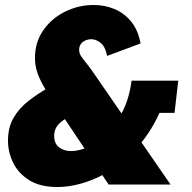

<svg xmlns="http://www.w3.org/2000/svg" viewBox="-20 -739 768 769"><path d="M210 10Q141 10 97.5 -17Q54 -44 33 -86.5Q12 -129 12 -176Q12 -229 34.5 -267.5Q57 -306 95 -335.5Q133 -365 179 -391Q225 -417 273 -444L355 -318Q293 -292 258.5 -273Q224 -254 210.5 -236.5Q197 -219 197 -195Q197 -164 216.5 -149Q236 -134 264 -134Q299 -134 337.5 -152Q376 -170 411 -206Q446 -242 472 -294.5Q498 -347 507 -416H660Q636 -306 586.5 -225.5Q537 -145 473 -93Q409 -41 340.5 -15.5Q272 10 210 10ZM189 -338Q165 -374 150 -402Q135 -430 127.5 -455Q120 -480 120 -507Q120 -570 153.5 -618Q187 -666 241 -692.5Q295 -719 355 -719Q399 -719 438 -703Q477 -687 505 -653Q533 -619 543 -565L409 -515Q402 -552 383.5 -567Q365 -582 345 -582Q334 -582 323 -577.5Q312 -573 304.5 -563.5Q297 -554 297 -539Q297 -526 304.5 -514.5Q312 -503 326 -486Q340 -469 361 -438L663 0H415ZM518 -416H694L679 -287H503Z"/></svg>

Font: Raleway Thin Black
Style: Italic
Weight: 900
Italic angle: -12°
Version: Version 4.026